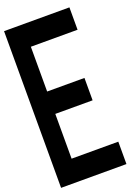

<svg xmlns="http://www.w3.org/2000/svg" viewBox="-190 -1109 880 1209"><g transform="rotate(-20 250.0 -505.0)"><path d="M0 20V-1030H438V-880H125V-580H375V-430H125V-130H438V20Z"/></g></svg>

Font: 2P VHS
Style: Regular
Weight: 400
Designer: CodeMan38
Foundry: CodeMan38
Version: Version 3.000